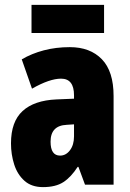

<svg xmlns="http://www.w3.org/2000/svg" viewBox="-20 -756 534 786"><path d="M266 -563Q349 -563 397 -513.5Q445 -464 445 -363V0H328L301 -73H298Q271 -31 239.5 -10.5Q208 10 156 10Q109 10 80 -16Q51 -42 38 -83Q25 -124 25 -169Q25 -258 72.5 -301.5Q120 -345 211 -349L283 -352V-366Q283 -434 230 -434Q183 -434 111 -393L69 -513Q110 -537 159.5 -550Q209 -563 266 -563ZM253 -245Q187 -242 187 -176Q187 -119 226 -119Q250 -119 266.5 -141Q283 -163 283 -198V-247ZM406 -736V-621H109V-736Z"/></svg>

Font: Noto Sans Sinhala ExtraCondensed Black
Style: Regular
Weight: 900
Width: 2
Designer: Jelle Bosma - Monotype Design Team
Foundry: Monotype Imaging Inc.
Version: Version 2.006; ttfautohint (v1.8.4.7-5d5b)